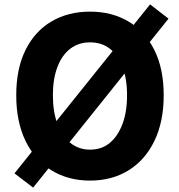

<svg xmlns="http://www.w3.org/2000/svg" viewBox="-20 -809 818 875"><path d="M131 46 46 -19 664 -789 748 -724ZM390 14Q291 14 215 -32.5Q139 -79 96.5 -166.5Q54 -254 54 -375Q54 -496 96.5 -581.5Q139 -667 215 -711.5Q291 -756 390 -756Q490 -756 565.5 -711Q641 -666 683.5 -581Q726 -496 726 -375Q726 -254 683.5 -166.5Q641 -79 565.5 -32.5Q490 14 390 14ZM390 -127Q443 -127 480 -157.5Q517 -188 538 -243.5Q559 -299 559 -375Q559 -450 538 -504.5Q517 -559 480 -587.5Q443 -616 390 -616Q339 -616 301 -587.5Q263 -559 242 -504.5Q221 -450 221 -375Q221 -299 242 -243.5Q263 -188 301 -157.5Q339 -127 390 -127Z"/></svg>

Font: Noto Sans JP Thin ExtraBold
Style: Regular
Weight: 800
Version: Version 2.004-H2;hotconv 1.0.118;makeotfexe 2.5.65603